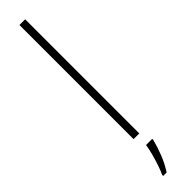

<svg xmlns="http://www.w3.org/2000/svg" viewBox="-343 -721 904 904"><g transform="rotate(-45 108.5 -269.5)"><path d="M128 0H90V-760H128ZM153 68Q144 104 128 145Q112 186 89 221H66V214Q74 198 83.5 170.5Q93 143 101 112.5Q109 82 112 61H153Z"/></g></svg>

Font: Noto Sans Khmer UI ExtraLight
Style: Regular
Weight: 200
Designer: Danh Hong and the Monotype Design Team
Foundry: Monotype Imaging Inc.
Version: Version 2.002; ttfautohint (v1.8.4.7-5d5b)